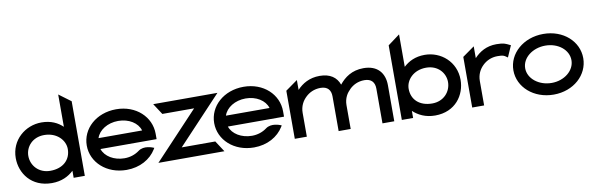

<svg xmlns="http://www.w3.org/2000/svg" viewBox="-47 -1058 4568 1475"><g transform="rotate(-10 2237.5 -320.0)"><path d="M24 -226C24 -108 105 11 265 11C341 11 396 -17 436 -55V0H523V-582L430 -651V-399C392 -435 340 -462 265 -462C139 -462 24 -367 24 -226ZM122 -226C122 -295 176 -363 269 -363C368 -363 430 -295 430 -226C430 -143 370 -84 269 -84C180 -84 122 -150 122 -226Z M578 -226C578 -95 692 11 848 11C952 11 1036 -37 1080 -109L1086 -119L1076 -123C1075 -123 1009 -152 963 -117C932 -94 892 -80 848 -80C766 -80 697 -122 677 -182H1115V-224C1115 -356 1003 -462 848 -462C692 -462 578 -357 578 -226ZM677 -267C696 -327 765 -371 848 -371C931 -371 999 -328 1017 -267Z M1097 0H1612L1556 -86H1294L1637 -451H1136L1192 -365H1440Z M1572 -226C1572 -95 1686 11 1842 11C1946 11 2030 -37 2074 -109L2080 -119L2070 -123C2069 -123 2003 -152 1957 -117C1926 -94 1886 -80 1842 -80C1760 -80 1691 -122 1671 -182H2109V-224C2109 -356 1997 -462 1842 -462C1686 -462 1572 -357 1572 -226ZM1671 -267C1690 -327 1759 -371 1842 -371C1925 -371 1993 -328 2011 -267Z M2161 0H2255V-186C2255 -237 2277 -277 2307 -305C2333 -330 2372 -351 2423 -351C2478 -351 2503 -320 2503 -271V0H2597V-186C2597 -212 2603 -236 2613 -256C2622 -275 2636 -291 2650 -305C2676 -330 2714 -351 2765 -351C2820 -351 2845 -320 2845 -271V0H2937V-281C2937 -376 2884 -443 2774 -443C2683 -443 2625 -399 2584 -348C2563 -407 2514 -443 2432 -443C2353 -443 2296 -409 2255 -365V-442L2161 -375Z M2996 0H3084V-55C3124 -18 3179 11 3255 11C3414 11 3494 -108 3494 -226C3494 -367 3381 -462 3255 -462C3181 -462 3129 -435 3089 -398V-651L2996 -582ZM3089 -226C3089 -295 3150 -363 3249 -363C3342 -363 3396 -295 3396 -226C3396 -150 3338 -84 3249 -84C3148 -84 3089 -143 3089 -226Z M3545 0H3638V-190C3638 -241 3659 -281 3689 -309C3715 -334 3754 -355 3804 -355C3848 -355 3855 -350 3872 -338L3882 -331L3921 -420L3912 -424C3885 -437 3871 -447 3812 -447C3734 -447 3679 -413 3638 -369V-461L3545 -395Z M3906 -226C3906 -95 4024 11 4180 11C4336 11 4451 -95 4451 -226C4451 -357 4336 -462 4180 -462C4024 -462 3906 -357 3906 -226ZM3998 -226C3998 -307 4080 -371 4180 -371C4280 -371 4359 -307 4359 -226C4359 -145 4279 -80 4180 -80C4080 -80 3998 -145 3998 -226Z"/></g></svg>

Font: Charger Pro
Style: ExBdExt
Weight: 400
Designer: Jasper
Foundry: Cannot Into Space Fonts
Version: Version 1.09